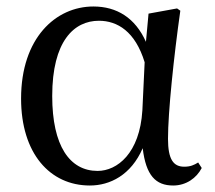

<svg xmlns="http://www.w3.org/2000/svg" viewBox="-20 -557 662 592"><path d="M257 15C319 15 384 -17 420 -100C430 -16 460 15 514 15C554 15 586 -8 602 -39L591 -56C578 -48 567 -43 548 -43C515 -43 498 -65 498 -129C498 -211 516 -383 536 -524L526 -531L438 -515L430 -428C397 -502 340 -537 268 -537C152 -537 45 -440 45 -253C45 -84 134 15 257 15ZM426 -365 419 -217C411 -84 341 -30 281 -30C195 -30 141 -107 141 -261C141 -430 208 -493 285 -493C342 -493 397 -460 426 -365Z"/></svg>

Font: Noto Serif JP Medium
Style: Regular
Weight: 500
Designer: Ryoko NISHIZUKA 西塚涼子 (kana & ideographs); Frank Grießhammer (Latin, Greek & Cyrillic); Wenlong ZHANG 张文龙 (bopomofo); San
Foundry: Adobe
Version: Version 2.001;hotconv 1.1.0;makeotfexe 2.6.0